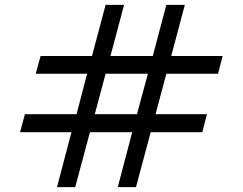

<svg xmlns="http://www.w3.org/2000/svg" viewBox="-20 -770 998 790"><path d="M664.5 -466.5 620 -300H831.5L812.5 -226H600L539.5 0H464.5L524 -226H350L289.5 0H214.5L274 -226H62.5L82.5 -300H295L338.5 -466.5H127L147 -539.5H358.5L414.5 -750H490.5L434.5 -539.5H608.5L664.5 -750H740.5L684.5 -539.5H896L877 -466.5ZM588.5 -466.5H414.5L370 -300H543.5Z"/></svg>

Font: Russisch Sans
Style: Regular
Weight: 400
Designer: Michael Sharanda (font) & Cristiano Sobral (main changes)
Foundry: Michael Sharanda
Version: Version 2.00;October 25, 2020;FontCreator 13.0.0.2681 64-bit